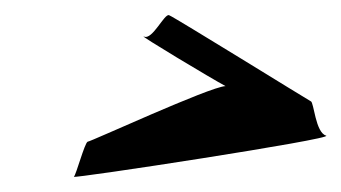

<svg xmlns="http://www.w3.org/2000/svg" viewBox="-20 -474 448 252"><path d="M77 -242C74 -239 421 -292 408 -296C394 -300 392 -340 388 -341C384 -343 208 -452 202 -454C196 -457 180 -421 169 -426C159 -430 259 -370 276 -361C255 -360 99 -288 95 -288C91 -286 80 -245 77 -242Z"/></svg>

Font: Arrow
Style: Ita
Weight: 400
Version: Version 0.23